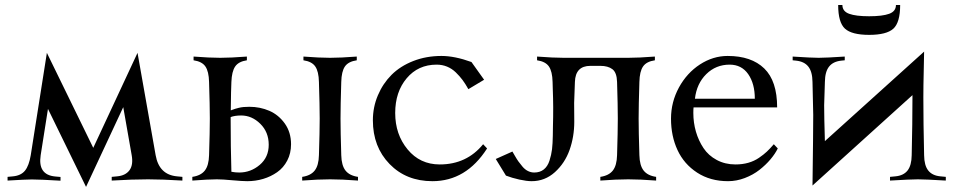

<svg xmlns="http://www.w3.org/2000/svg" viewBox="-20 -711 3773 756"><path d="M347.2 -128.9 521.5 -502.9 592.8 -100.1Q606.4 -22.9 677.2 -16.6L698.2 -14.6V0Q616.7 -4.9 563 -4.9Q501.5 -4.9 419.9 0V-14.6L440.9 -16.6Q474.1 -19.5 489.7 -40.5Q505.4 -61.5 498.5 -100.1L465.3 -289.1L318.8 24.9L168.9 -282.2L140.1 -99.6Q128.4 -22.5 197.3 -16.1L218.3 -14.2V0.5Q136.7 -4.4 105.5 -4.4Q83 -4.4 9.8 0V-14.6L30.8 -16.6Q62.5 -19.5 78.4 -39.1Q94.2 -58.6 101.1 -100.1L164.6 -502.9Z M834 -4.9Q800.8 -4.9 737.3 0V-14.6Q771 -19.5 786.6 -39.6Q802.2 -59.6 803.2 -100.1Q806.2 -193.8 806.2 -244.1Q806.2 -294.4 803.2 -388.2Q802.2 -429.7 788.8 -449.2Q775.4 -468.8 742.2 -473.6V-488.3Q805.7 -483.4 847.2 -483.4Q888.7 -483.4 952.1 -488.3V-473.6Q919.4 -468.8 906 -449.2Q892.6 -429.7 891.1 -388.2Q889.6 -361.3 888.7 -276.4Q889.2 -276.4 895.3 -278.8Q901.4 -281.2 906.5 -282.7Q911.6 -284.2 920.2 -286.4Q928.7 -288.6 939.5 -289.6Q950.2 -290.5 961.9 -290.5Q1003.9 -290.5 1040.5 -274.7Q1077.1 -258.8 1101.6 -224.4Q1126 -189.9 1126 -143.1Q1126 -107.4 1111.1 -78.9Q1096.2 -50.3 1071.3 -33Q1046.4 -15.6 1016.4 -6.6Q986.3 2.4 953.6 2.4Q934.1 2.4 895 -1.2Q856 -4.9 834 -4.9ZM891.1 -34.7Q905.8 -31.7 921.9 -31.7Q967.3 -31.7 1002.7 -61.8Q1038.1 -91.8 1038.1 -141.1Q1038.1 -190.9 1004.9 -223.6Q971.7 -256.3 929.7 -256.3Q904.8 -256.3 888.2 -250V-244.1Q888.2 -132.8 891.1 -34.7ZM1384.8 -488.3V-473.6Q1351.6 -468.8 1338.1 -449.2Q1324.7 -429.7 1323.7 -388.2Q1320.8 -294.4 1320.8 -244.1Q1320.8 -193.8 1323.7 -100.1Q1324.7 -59.6 1340.3 -39.6Q1356 -19.5 1389.6 -14.6V0Q1326.2 -4.9 1279.8 -4.9Q1233.4 -4.9 1169.9 0V-14.6Q1203.6 -19.5 1219.2 -39.6Q1234.9 -59.6 1235.8 -100.1Q1238.8 -193.8 1238.8 -244.1Q1238.8 -294.4 1235.8 -388.2Q1234.9 -429.7 1221.4 -449.2Q1208 -468.8 1174.8 -473.6V-488.3Q1238.3 -483.4 1279.8 -483.4Q1321.3 -483.4 1384.8 -488.3Z M1836.4 -466.8 1886.2 -397 1824.2 -359.9Q1812.5 -380.9 1801.3 -396Q1790 -411.1 1774.7 -426Q1759.3 -440.9 1740.2 -448.7Q1721.2 -456.5 1699.2 -456.5Q1626.5 -456.5 1581.3 -402.8Q1536.1 -349.1 1536.1 -266.1Q1536.1 -181.6 1585 -122.6Q1633.8 -63.5 1711.4 -63.5Q1817.4 -63.5 1882.3 -143.1L1897.9 -126.5Q1815.4 2.4 1682.6 2.4Q1579.6 2.4 1513.9 -65.2Q1448.2 -132.8 1448.2 -237.3Q1448.2 -289.1 1467.8 -335.4Q1487.3 -381.8 1521.7 -416.3Q1556.2 -450.7 1607.2 -470.7Q1658.2 -490.7 1718.3 -490.7Q1770.5 -490.7 1836.4 -466.8Z M2083.5 -31.7Q2106 -31.7 2121.1 -43.7Q2136.2 -55.7 2143.6 -78.4Q2150.9 -101.1 2153.6 -123.3Q2156.2 -145.5 2156.7 -176.8Q2156.7 -191.9 2157.2 -212.4Q2157.7 -232.9 2158 -250.7Q2158.2 -268.6 2158.2 -288.6Q2158.2 -304.2 2157.7 -324Q2157.2 -343.8 2156.5 -363Q2155.8 -382.3 2155.8 -388.2Q2154.8 -429.7 2141.4 -449.2Q2127.9 -468.8 2094.7 -473.6V-488.3Q2158.2 -483.4 2199.7 -483.4H2453.6Q2495.1 -483.4 2558.6 -488.3V-473.6Q2525.4 -468.8 2512 -449.2Q2498.5 -429.7 2497.6 -388.2Q2494.6 -294.4 2494.6 -244.1Q2494.6 -193.8 2497.6 -100.1Q2498.5 -59.6 2514.2 -39.6Q2529.8 -19.5 2563.5 -14.6V0Q2500 -4.9 2453.6 -4.9Q2407.2 -4.9 2343.8 0V-14.6Q2377.4 -19.5 2393.1 -39.6Q2408.7 -59.6 2409.7 -100.1Q2412.6 -193.8 2412.6 -244.1Q2412.6 -294.4 2409.7 -388.2Q2408.7 -425.3 2391.4 -438.5Q2374 -451.7 2343.8 -451.7H2304.7Q2245.6 -451.7 2243.7 -388.2Q2240.7 -317.9 2240.7 -305.7Q2240.7 -294.4 2241 -263.4Q2241.2 -232.4 2241.2 -231.4Q2241.2 -172.9 2222.7 -120.6Q2204.1 -68.4 2164.8 -33Q2125.5 2.4 2073.2 2.4Q2054.2 2.4 2025.1 -3.9Q1996.1 -10.3 1972.2 -19.5Q1934.1 -81.5 1932.1 -85L1997.6 -114.3Q1999 -111.8 2007.1 -97.9Q2015.1 -84 2021.2 -75.4Q2027.3 -66.9 2037.1 -55.2Q2046.9 -43.5 2058.8 -37.6Q2070.8 -31.7 2083.5 -31.7Z M3040 -288.1H2710.9Q2710 -280.8 2710 -266.1Q2710 -228 2720.2 -192.6Q2730.5 -157.2 2750 -127.9Q2769.5 -98.6 2802.2 -81.1Q2835 -63.5 2876 -63.5Q2903.3 -63.5 2926.5 -70.1Q2949.7 -76.7 2968.5 -89.6Q2987.3 -102.5 2999.5 -114Q3011.7 -125.5 3026.9 -143.1L3042.5 -126.5Q3032.2 -105.5 3013.7 -83.5Q2995.1 -61.5 2970.2 -42Q2945.3 -22.5 2912.6 -10Q2879.9 2.4 2846.7 2.4Q2776.9 2.4 2725.1 -31.2Q2673.3 -64.9 2647.7 -120.1Q2622.1 -175.3 2622.1 -243.7Q2622.1 -309.1 2653.3 -366.5Q2684.6 -423.8 2736.1 -457.3Q2787.6 -490.7 2845.2 -490.7Q2938.5 -490.7 2989.3 -441.4Q3040 -392.1 3040 -288.1ZM2716.3 -322.3H2952.1Q2952.1 -381.8 2926 -419.2Q2899.9 -456.5 2853 -456.5Q2798.8 -456.5 2761 -419.2Q2723.1 -381.8 2716.3 -322.3Z M3228 -155.3 3618.7 -507.8Q3618.7 -491.7 3617.2 -432.6Q3615.7 -373.5 3615.7 -327.6Q3615.7 -227.1 3618.7 -100.1Q3619.1 -59.6 3635 -39.6Q3650.9 -19.5 3683.1 -16.6L3704.1 -14.6V0Q3622.6 -4.9 3594.2 -4.9Q3565.9 -4.9 3484.4 0V-14.6L3505.4 -16.6Q3537.6 -19.5 3553.5 -39.6Q3569.3 -59.6 3569.8 -100.1Q3572.8 -227.1 3572.8 -328.1V-336.4L3179.2 19.5Q3182.1 -195.3 3182.1 -258.8Q3182.1 -282.7 3179.2 -388.2Q3178.7 -428.7 3162.8 -448.7Q3147 -468.8 3114.7 -472.2L3101.1 -473.6V-488.3Q3175.8 -483.4 3203.6 -483.4Q3231.4 -483.4 3306.2 -488.3V-473.6L3292.5 -472.2Q3260.3 -468.8 3244.4 -448.7Q3228.5 -428.7 3228 -388.2Q3228 -375 3226.6 -343.8Q3225.1 -312.5 3225.1 -296.4Q3225.1 -250.5 3228 -155.3ZM3507.8 -691.4H3524.4Q3524.4 -622.6 3497.6 -598.1Q3470.7 -573.7 3402.3 -573.7Q3334 -573.7 3307.1 -598.1Q3280.3 -622.6 3280.3 -691.4H3296.9Q3296.9 -666.5 3323.5 -656.7Q3350.1 -647 3402.3 -647Q3454.6 -647 3481.2 -656.7Q3507.8 -666.5 3507.8 -691.4Z"/></svg>

Font: Flanker
Style: Regular
Weight: 400
Designer: Flanker
Foundry: Flanker
Version: Version 2.027